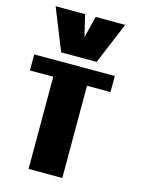

<svg xmlns="http://www.w3.org/2000/svg" viewBox="-160 -1238 1027 1334"><g transform="rotate(15 353.5 -570.5)"><path d="M591.8 -778.8V-663.1H422.9V0H180.2V-663.1H12.2V-778.8ZM189.5 -840.8 69.3 -1140.6H281.2L318.4 -984.9L357.4 -1140.6H569.8L444.8 -840.8Z"/></g></svg>

Font: Coda Caption ExtraBold
Style: Regular
Weight: 800
Designer: vernon adams
Foundry: vernon adams
Version: Version 1.002